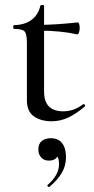

<svg xmlns="http://www.w3.org/2000/svg" viewBox="-20 -475 378 771"><path d="M88 -73V-304Q88 -339 78.5 -349Q69 -359 36 -359Q33 -359 33 -367Q33 -374 36 -374Q80 -375 107 -395.5Q134 -416 142 -452Q143 -455 150 -455Q157 -455 157 -452V-107Q157 -28 234 -28Q277 -28 313 -56Q314 -57 316 -57Q319 -57 321 -53Q323 -49 320 -47Q283 -16 252 -2Q221 12 187 12Q145 12 116.5 -7.5Q88 -27 88 -73ZM135 -352V-375Q198 -375 293 -385Q296 -385 298 -378Q300 -371 300 -362Q300 -353 297 -344.5Q294 -336 290 -337Q223 -352 135 -352ZM177 276Q173 276 171 272.5Q169 269 172 267Q217 228 217 184Q217 163 210.5 154Q204 145 192 142L213 132Q215 151 205 160.5Q195 170 176 170Q157 170 145.5 157.5Q134 145 134 125Q134 102 148 91Q162 80 184 80Q214 80 229.5 100Q245 120 245 156Q245 191 228 219.5Q211 248 179 275Z"/></svg>

Font: Cormorant Garamond Medium
Style: Regular
Weight: 500
Designer: Christian Thalmann (Catharsis Fonts)
Foundry: Catharsis Fonts
Version: Version 4.000